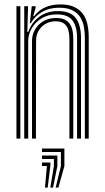

<svg xmlns="http://www.w3.org/2000/svg" viewBox="-20 -628 474 870"><path d="M364.5 0V-457.2Q364.5 -479 360.9 -502.6Q357.2 -526.2 345.6 -546.8Q334 -567.2 310.6 -580.1Q287.2 -593 248 -593Q203.8 -593 171.1 -574.2Q138.5 -555.5 119.2 -522.5H115.2L123.8 -600H141.2V-591.5L130.5 -554.5H134.2Q156.2 -582.5 185.9 -595.2Q215.5 -608 252.8 -608Q287.8 -608 311 -598.6Q334.2 -589.2 348.5 -573.5Q362.8 -557.8 370 -538.2Q377.2 -518.8 379.6 -498.5Q382 -478.2 382 -460V0ZM54.5 0V-600H72.2V0ZM125 0V-442.2Q125 -470.8 138.8 -494.4Q152.5 -518 177 -532.2Q201.5 -546.5 233.8 -546.5Q259.8 -546.5 275.4 -538Q291 -529.5 298.9 -515.6Q306.8 -501.8 309.4 -485Q312 -468.2 312 -452V0H294.5V-451.2Q294.5 -471.5 290.1 -489.8Q285.8 -508 272.2 -519.8Q258.8 -531.5 231.5 -531.5Q206.8 -531.5 186.8 -520.1Q166.8 -508.8 155.1 -489Q143.5 -469.2 143.5 -443.5L142.8 0ZM89.8 0V-600H107.2L103.8 -483.2H108Q124 -527.8 159 -552.9Q194 -578 243 -577.8Q300.2 -577.5 323.6 -545.9Q347 -514.2 347 -456.5V0H329.2V-454.8Q329.2 -507.5 308.6 -535.1Q288 -562.8 237.8 -562.8Q198 -562.8 168.9 -545.2Q139.8 -527.8 123.8 -500Q107.8 -472.2 107.8 -441.2V0ZM232.2 222.2 256 124.2V60.8H170.2V45H271.8V124.2L244.5 222.2ZM183.8 222.2 192.5 124.2H170.2V108.5H208.2V124.2L196 222.2ZM208 222.2 224.2 124.2V92.5H170.2V76.8H240V124.2L220.2 222.2Z"/></svg>

Font: Big Shoulders Inline Text Thin Medium
Style: Regular
Weight: 500
Version: Version 2.002